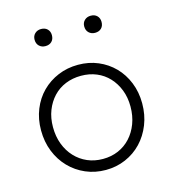

<svg xmlns="http://www.w3.org/2000/svg" viewBox="-97 -704 711 792"><g transform="rotate(-15 258.0 -307.5)"><path d="M259 8Q213 8 173.5 -9Q134 -26 104.5 -56.5Q75 -87 58.5 -128.5Q42 -170 42 -219Q42 -267 58.5 -308Q75 -349 104.5 -378.5Q134 -408 173.5 -424.5Q213 -441 259 -441Q305 -441 344 -424.5Q383 -408 412 -378.5Q441 -349 457.5 -308Q474 -267 474 -219Q474 -170 457.5 -128.5Q441 -87 412 -56.5Q383 -26 343.5 -9Q304 8 259 8ZM259 -39Q295 -39 325 -52Q355 -65 377 -89Q399 -113 411.5 -146Q424 -179 424 -219Q424 -258 411.5 -290Q399 -322 377 -345.5Q355 -369 325 -381.5Q295 -394 259 -394Q223 -394 192.5 -381.5Q162 -369 140 -345.5Q118 -322 105.5 -290Q93 -258 93 -219Q93 -179 105.5 -146Q118 -113 140.5 -89Q163 -65 193 -52Q223 -39 259 -39ZM150 -550Q134 -550 123.5 -560Q113 -570 113 -587Q113 -603 123.5 -613Q134 -623 150 -623Q167 -623 177 -613Q187 -603 187 -587Q187 -570 177 -560Q167 -550 150 -550ZM362 -550Q346 -550 335.5 -560Q325 -570 325 -587Q325 -603 335.5 -613Q346 -623 362 -623Q379 -623 389 -613Q399 -603 399 -587Q399 -570 389 -560Q379 -550 362 -550Z"/></g></svg>

Font: Tilda Sans Light
Style: Regular
Weight: 300
Designer: ParaType Ltd
Foundry: ParaType Ltd
Version: Version 1.009